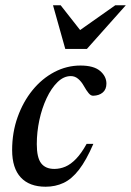

<svg xmlns="http://www.w3.org/2000/svg" viewBox="-20 -697 497 728"><path d="M248.5 -408.5Q221.5 -408.5 198 -385.5Q174.5 -362.5 156.8 -324.8Q139 -287 129.2 -241.5Q119.5 -196 119.5 -150.5Q119.5 -99.5 136 -78Q152.5 -56.5 186 -56.5Q207.5 -56.5 228 -65.2Q248.5 -74 268.5 -94.8Q288.5 -115.5 308.5 -151.5H334Q307 -89 279.5 -53.5Q252 -18 221 -3.5Q190 11 153 11Q91.5 11 58.8 -24.2Q26 -59.5 26 -128Q26 -195 46.8 -253Q67.5 -311 103.2 -355Q139 -399 186 -423.8Q233 -448.5 285 -448.5Q335.5 -448.5 359.5 -428Q383.5 -407.5 383.5 -380Q383.5 -358 369.5 -346.2Q355.5 -334.5 333.5 -334Q324.5 -333.5 316 -343.8Q307.5 -354 298 -371Q288.5 -388 276.2 -398.2Q264 -408.5 248.5 -408.5ZM457 -677 309.5 -511.5H227.5L181 -677H210L292.5 -572H268L417 -677Z"/></svg>

Font: Newsreader 24pt Medium
Style: Italic
Weight: 500
Italic angle: -17°
Designer: Hugues Gentile
Foundry: Production Type
Version: Version 1.003